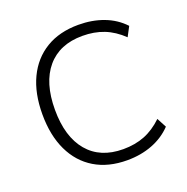

<svg xmlns="http://www.w3.org/2000/svg" viewBox="-128 -833 935 961"><g transform="rotate(-20 339.0 -352.5)"><path d="M390 8Q289 8 217 -35.5Q145 -79 106.5 -160Q68 -241 68 -353Q68 -465 106.5 -545.5Q145 -626 217 -669.5Q289 -713 390 -713Q463 -713 524 -690Q585 -667 628 -621L601 -570Q555 -614 504 -634Q453 -654 390 -654Q268 -654 201.5 -575.5Q135 -497 135 -353Q135 -209 201.5 -130Q268 -51 390 -51Q453 -51 504 -71Q555 -91 601 -135L628 -84Q585 -39 524 -15.5Q463 8 390 8Z"/></g></svg>

Font: Nunito Sans 11pt Light
Style: Regular
Weight: 300
Version: Version 3.101;gftools[0.9.27]